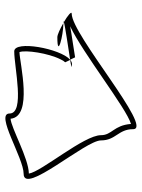

<svg xmlns="http://www.w3.org/2000/svg" viewBox="76 -784 542 735"><g transform="rotate(-90 347.5 -417.0)"><path d="M49 -598C-34 -598 177 -362 177 -302C177 -245 220 -236 220 -179C220 -99 582 -414 662 -414C674 -414 654 -430 630 -444C614 -439 530 -427 486 -420C529 -458 561 -634 518 -634C457 -634 280 -592 280 -652C280 -708 110 -598 49 -598ZM626 -446C627 -445 629 -445 630 -444C635 -445 634 -446 626 -446ZM572 -469C487 -469 581 -446 622 -446H626C605 -458 582 -469 572 -469ZM50 -578C109 -579 225 -646 260 -648C268 -561 473 -613 515 -614C524 -591 511 -503 487 -456C484 -449 480 -443 476 -439L485 -420C460 -416 449 -413 470 -413C475 -413 481 -416 486 -420L495 -401C529 -407 583 -414 614 -420C510 -371 301 -205 240 -187C235 -253 197 -260 197 -302C197 -367 57 -530 50 -578Z"/></g></svg>

Font: CiSf CamouflageKit II
Style: Outline
Weight: 400
Version: Version 1